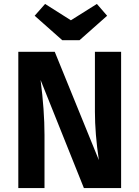

<svg xmlns="http://www.w3.org/2000/svg" viewBox="-20 -955 708 975"><path d="M472 -935 524 -875 384 -751H296L156 -875L209 -935L340 -852ZM595 -692V0H406L186 -549Q206 -394 206 -269V0H73V-692H258L482 -142Q462 -276 462 -388V-692Z"/></svg>

Font: FiraGO SemiBold
Style: Regular
Weight: 600
Designer: bBox Type
Foundry: bBox Type GmbH
Version: Version 1.001;PS 001.001;hotconv 1.0.88;makeotf.lib2.5.64775